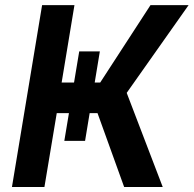

<svg xmlns="http://www.w3.org/2000/svg" viewBox="-20 -748 774 768"><path d="M296.9 -542.5H379.4L320.3 -184.6H237.3ZM27.8 0 148.4 -727.5H277.8L226.6 -418H380.9L582 -727.5H734.4L486.8 -376.5L630.9 0H476.6L370.1 -295.4H207L157.7 0Z"/></svg>

Font: Inter SemiBold
Style: Italic
Weight: 600
Italic angle: -9.3988°
Designer: Rasmus Andersson
Foundry: rsms
Version: Version 4.001;git-66647c0bb